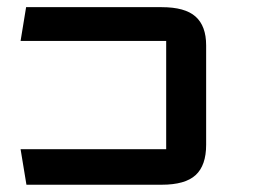

<svg xmlns="http://www.w3.org/2000/svg" viewBox="-20 -508 719 528"><path d="M424.8 -488.3Q488.8 -488.3 517.8 -462.4Q546.9 -436.5 546.9 -383.3V-109.9Q546.9 -53.2 518.1 -26.6Q489.3 0 424.8 0H52.7L36.6 -97.7H437V-395.5H36.6L51.8 -488.3Z"/></svg>

Font: Squarish Sans CT
Style: Regular
Weight: 400
Version: Version 0.9